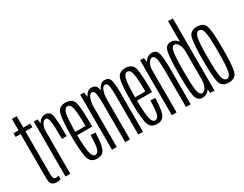

<svg xmlns="http://www.w3.org/2000/svg" viewBox="-82 -1294 2301 1808"><g transform="rotate(-30 1069.0 -390.0)"><path d="M129 5.5Q153 5.5 175.5 -1.5V-41Q162 -35 147 -35Q130 -35 121.8 -46.2Q113.5 -57.5 113.5 -98.5V-558H189V-598H113.5V-722.5H61.5V-598H7V-558H61.5V-84.5Q61.5 -29.5 79.5 -12Q97.5 5.5 129 5.5Z M375.5 -324.5H427.5Q427.5 -471.5 418.2 -537.5Q409 -603.5 355 -603.5Q312 -603.5 286.2 -569Q260.5 -534.5 260.5 -481.5L279.5 -466.5Q279.5 -497.5 294.8 -530.8Q310 -564 335.5 -564Q360 -564 367.8 -515Q375.5 -466 375.5 -324.5ZM227.5 0H279.5V-522L268.5 -598H227.5Z M572 3.5V-36Q540 -36 529 -101.5Q517 -166 517 -301Q517 -456.5 529 -510.5Q541.5 -564.5 573 -564.5Q606.5 -564.5 617 -511Q628 -459 628.5 -318.5H510V-282H680.5Q680.5 -292 680.5 -301Q680.5 -463 667 -534Q652.5 -604 573 -604Q495 -604 480.5 -532Q465 -460 465 -301Q465 -164.5 479.5 -80Q493.5 3.5 572 3.5ZM572 -36V3.5Q612.5 3.5 635 -17Q657.5 -37 667.5 -90Q677 -142.5 679 -218L627.5 -221.5Q626 -164 621 -115.5Q615.5 -67.5 602.5 -51.5Q590 -36 572 -36Z M732.5 0H784.5V-532L773.5 -598H732.5ZM876 0H928V-424.5Q928 -491 919.2 -547.2Q910.5 -603.5 855.5 -603.5Q812.5 -603.5 787.5 -556.5Q762.5 -509.5 762.5 -459L784.5 -434Q784.5 -484.5 799.2 -524Q814 -563.5 837 -563.5Q862 -563.5 869 -526.5Q876 -489.5 876 -425.5ZM1018.5 0H1070V-424.5Q1070 -490.5 1061.8 -547Q1053.5 -603.5 998.5 -603.5Q956 -603.5 930.5 -556.2Q905 -509 905 -459L928 -434Q928 -484.5 942.5 -524Q957 -563.5 980 -563.5Q1005 -563.5 1011.8 -526.5Q1018.5 -489.5 1018.5 -425.5Z M1222.5 3.5V-36Q1190.5 -36 1179.5 -101.5Q1167.5 -166 1167.5 -301Q1167.5 -456.5 1179.5 -510.5Q1192 -564.5 1223.5 -564.5Q1257 -564.5 1267.5 -511Q1278.5 -459 1279 -318.5H1160.5V-282H1331Q1331 -292 1331 -301Q1331 -463 1317.5 -534Q1303 -604 1223.5 -604Q1145.5 -604 1131 -532Q1115.5 -460 1115.5 -301Q1115.5 -164.5 1130 -80Q1144 3.5 1222.5 3.5ZM1222.5 -36V3.5Q1263 3.5 1285.5 -17Q1308 -37 1318 -90Q1327.5 -142.5 1329.5 -218L1278 -221.5Q1276.5 -164 1271.5 -115.5Q1266 -67.5 1253 -51.5Q1240.5 -36 1222.5 -36Z M1383 0H1435V-523.5L1424 -598H1383ZM1537 0H1589V-380.5Q1589 -480.5 1578.2 -542Q1567.5 -603.5 1513 -603.5Q1467 -603.5 1438.8 -563.8Q1410.5 -524 1410.5 -473.5L1434.5 -457Q1434.5 -497 1451.5 -530.5Q1468.5 -564 1493 -564Q1519.5 -564 1528.2 -522.2Q1537 -480.5 1537 -386Z M1801.5 0H1847V-785H1795V-61ZM1717 3Q1759 3 1788.2 -30.8Q1817.5 -64.5 1817.5 -108.5L1794.5 -139.5Q1794.5 -102 1777.2 -69Q1760 -36 1735.5 -36Q1708 -36 1697 -87Q1686 -138 1686 -300Q1686 -462.5 1697 -513.2Q1708 -564 1735.5 -564Q1760 -564 1777.2 -531.5Q1794.5 -499 1794.5 -462L1817.5 -491.5Q1817.5 -535.5 1788.2 -569.5Q1759 -603.5 1717 -603.5Q1660.5 -603.5 1647.2 -533.5Q1634 -463.5 1634 -300Q1634 -137 1647.2 -67Q1660.5 3 1717 3Z M2003.5 3Q2082.5 3 2097.2 -65.5Q2112 -134 2112 -300Q2112 -466 2097.2 -535.2Q2082.5 -604.5 2003.5 -604.5Q1925.5 -604.5 1910.5 -535.2Q1895.5 -466 1895.5 -300Q1895.5 -134 1910.5 -65.5Q1925.5 3 2003.5 3ZM2003.5 -36.5Q1972 -36.5 1959.8 -87Q1947.5 -137.5 1947.5 -299.5Q1947.5 -462.5 1959.8 -513.5Q1972 -564.5 2003.5 -564.5Q2036 -564.5 2048 -513.5Q2060 -462.5 2060 -299.5Q2060 -137.5 2048 -87Q2036 -36.5 2003.5 -36.5Z"/></g></svg>

Font: Anybody ExtraCondensed Light
Style: Regular
Weight: 300
Width: 2
Version: Version 1.113;gftools[0.9.25]